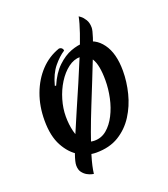

<svg xmlns="http://www.w3.org/2000/svg" viewBox="-151 -826 918 1052"><g transform="rotate(-20 308.5 -300.0)"><path d="M267 15Q218 15 170.5 -12.5Q123 -40 91.5 -98Q60 -156 60 -247Q60 -330 86 -400Q112 -470 158.5 -519.5Q205 -569 269 -591Q280 -591 286 -585Q292 -579 292 -571Q259 -550 227 -511Q195 -472 178 -407L185 -405Q213 -470 252 -507Q291 -544 331.5 -559Q372 -574 407 -574Q473 -574 515 -516.5Q557 -459 557 -357Q557 -293 540.5 -227.5Q524 -162 489 -107Q454 -52 399.5 -18.5Q345 15 267 15ZM281 -50Q321 -50 352 -76Q383 -102 405 -145Q427 -188 438 -239.5Q449 -291 449 -341Q449 -430 424.5 -469Q400 -508 362 -508Q325 -508 291.5 -482.5Q258 -457 232 -415.5Q206 -374 191.5 -324.5Q177 -275 177 -228Q177 -181 187 -140.5Q197 -100 220 -75Q243 -50 281 -50ZM431 -720Q431 -720 442.5 -711.5Q454 -703 465.5 -684.5Q477 -666 477 -638Q477 -622 464 -582.5Q451 -543 429.5 -488Q408 -433 382 -368Q356 -303 328.5 -235Q301 -167 277 -101Q253 -35 236 21.5Q219 78 214 120Q214 120 202.5 117.5Q191 115 176.5 107Q162 99 150.5 84Q139 69 139 43Q139 24 153.5 -17.5Q168 -59 192 -116.5Q216 -174 245 -240.5Q274 -307 304 -376.5Q334 -446 360.5 -511Q387 -576 405.5 -630Q424 -684 431 -720Z"/></g></svg>

Font: Merienda Medium
Style: Regular
Weight: 500
Designer: Eduardo Rodriguez Tunni
Foundry: Eduardo Rodriguez Tunni
Version: Version 2.001; ttfautohint (v1.8.4.7-5d5b)